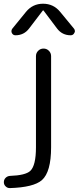

<svg xmlns="http://www.w3.org/2000/svg" viewBox="-38 -799 416 1016"><path d="M152.3 -502Q152.3 -518.6 164.1 -530.3Q175.8 -542 192.4 -542Q209 -542 220.7 -530.3Q232.4 -518.6 232.4 -502V-19.5Q232.4 111.3 183.6 154.3Q139.6 192.4 14.6 196.3Q13.7 196.3 13.7 196.3Q1 196.3 -7.8 187.5Q-17.6 178.7 -17.6 165Q-17.6 151.4 -8.3 142.1Q1 132.8 14.6 131.8Q96.7 128.9 122.1 105.5Q152.3 77.1 152.3 -19.5ZM353.5 -647.5Q358.4 -641.6 358.4 -633.8Q358.4 -629.9 355.5 -625Q349.6 -612.3 335.9 -612.3Q291 -612.3 263.7 -648.4L192.4 -743.2Q191.4 -744.1 190.4 -744.1Q189.5 -744.1 188.5 -743.2L116.2 -648.4Q88.9 -612.3 43.9 -612.3Q30.3 -612.3 24.4 -625Q22.5 -629.9 22.5 -634.8Q22.5 -640.6 27.3 -647.5L99.6 -736.3Q134.8 -779.3 189.9 -779.3Q245.1 -779.3 280.3 -736.3Z"/></svg>

Font: Gen Jyuu Gothic Normal
Style: Regular
Weight: 300
Designer: [Source Han Sans]
Ryoko NISHIZUKA  (kana & ideographs); Paul D. Hunt (Latin, Greek & Cyrillic); Wenlong ZHANG  (bopomofo
Version: Version 1.002.20150607